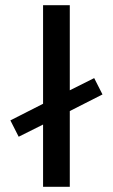

<svg xmlns="http://www.w3.org/2000/svg" viewBox="-20 -720 435 740"><path d="M52 -193 146 -240V0H249V-292L375 -356L343 -419L249 -372V-700H146V-320L20 -256Z"/></svg>

Font: Meta Space Medium
Style: Regular
Weight: 500
Designer: Meta Pool / Florian Karsten
Foundry: Meta Pool / Florian Karsten
Version: Version 2.000;Glyphs 3.1.1 (3137)